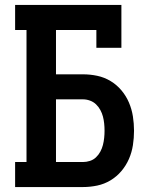

<svg xmlns="http://www.w3.org/2000/svg" viewBox="-20 -755 640 775"><path d="M41 0V-101H87V-634H41V-735H470V-562H369V-634H206V-455H315Q344 -455 372.5 -449Q401 -443 426 -428Q451 -413 470 -390.5Q489 -368 500.5 -341Q512 -314 516.5 -285Q521 -256 521 -227Q521 -198 516.5 -169Q512 -140 500.5 -113.5Q489 -87 470 -64.5Q451 -42 426 -27Q401 -12 372.5 -6Q344 0 315 0ZM206 -101H315Q329 -101 343 -105.5Q357 -110 367.5 -120Q378 -130 385 -143Q392 -156 395.5 -170Q399 -184 400.5 -198.5Q402 -213 402 -227Q402 -242 400.5 -256.5Q399 -271 395.5 -284.5Q392 -298 385 -311Q378 -324 367.5 -334Q357 -344 343 -349Q329 -354 315 -354H206Z"/></svg>

Font: Iosevka Etoile
Style: Bold
Weight: 700
Designer: Belleve Invis
Foundry: Belleve Invis
Version: Version 28.1.0; ttfautohint (v1.8.4)